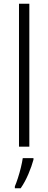

<svg xmlns="http://www.w3.org/2000/svg" viewBox="-20 -780 256 1021"><path d="M136 0H81V-760H136ZM158 69Q149 103 131 145.5Q113 188 90 221H59V211Q66 195 75 167.5Q84 140 91 111Q98 82 101 61H158Z"/></svg>

Font: Noto Sans Georgian SemiCondensed Light
Style: Regular
Weight: 300
Width: 4
Designer: Monotype Design Team, Akaki Razmadze
Foundry: Google LLC
Version: Version 2.005; ttfautohint (v1.8.4.7-5d5b)